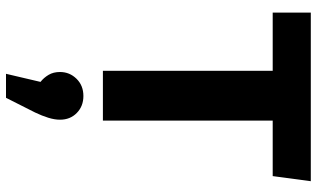

<svg xmlns="http://www.w3.org/2000/svg" viewBox="-228 -505 1056 640"><g transform="rotate(90 300.0 -185.0)"><path d="M382 -566V0H216V-566H22V-693H584L567 -566ZM226 323 253 208Q239 197 229.5 181Q220 165 220 143Q220 111 242.5 88Q265 65 300 65Q334 65 356.5 87Q379 109 379 143Q379 161 372.5 182Q366 203 355 226L306 323Z"/></g></svg>

Font: Qzxlaeiskcpccdgjqmyffctclhy
Style: Regular
Weight: 700
Monospace: yes
Designer: Carrois Corporate & Edenspiekermann
Foundry: Carrois Corporate GbR & Edenspiekermann AG
Version: Version 2.001